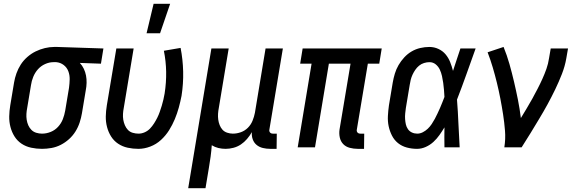

<svg xmlns="http://www.w3.org/2000/svg" viewBox="-20 -775 3040 1010"><path d="M201 8Q172 8 144 2Q116 -4 93.5 -19Q71 -34 56.5 -57Q42 -80 35 -107Q28 -134 28.5 -162.5Q29 -191 34 -221L54 -341Q58 -365 66.5 -389Q75 -413 89 -435Q103 -457 123.5 -475Q144 -493 167.5 -504.5Q191 -516 216 -522Q241 -528 265 -528H281L524 -520L511 -440L400 -444Q413 -430 421 -413Q429 -396 432.5 -377.5Q436 -359 435.5 -339Q435 -319 431 -299L411 -179Q407 -155 399 -130.5Q391 -106 377 -83.5Q363 -61 343 -43Q323 -25 299.5 -13Q276 -1 250.5 3.5Q225 8 201 8ZM201 -72Q224 -72 246.5 -81Q269 -90 285.5 -108Q302 -126 310.5 -148Q319 -170 323 -193L343 -313Q346 -335 346.5 -357.5Q347 -380 339.5 -400Q332 -420 315 -433Q298 -446 276 -448H261Q239 -448 217 -438Q195 -428 179.5 -410.5Q164 -393 155 -371Q146 -349 143 -327L123 -207Q120 -192 119 -176Q118 -160 120.5 -144.5Q123 -129 129 -115.5Q135 -102 145.5 -91.5Q156 -81 171 -76.5Q186 -72 201 -72Z M708 8Q679 8 651.5 2Q624 -4 601.5 -19Q579 -34 564.5 -57Q550 -80 543 -107Q536 -134 536.5 -162.5Q537 -191 542 -221L592 -520H683L631 -207Q628 -192 627 -176Q626 -160 628.5 -145Q631 -130 637 -116Q643 -102 653 -91.5Q663 -81 678 -76.5Q693 -72 709 -72Q725 -72 741 -79Q757 -86 769 -98.5Q781 -111 790.5 -126Q800 -141 807.5 -156Q815 -171 820.5 -187Q826 -203 831 -219Q836 -235 839.5 -251Q843 -267 846 -283Q855 -341 854 -397.5Q853 -454 842 -508L930 -523Q942 -462 943.5 -398.5Q945 -335 935 -271Q929 -240 920.5 -209Q912 -178 899.5 -148Q887 -118 869.5 -90Q852 -62 827 -39Q802 -16 770.5 -4Q739 8 708 8ZM751 -600 788 -755H875L822 -600Z M970 215 1092 -520H1183L1131 -207Q1128 -192 1127 -176.5Q1126 -161 1128 -146Q1130 -131 1135.5 -117Q1141 -103 1150.5 -92.5Q1160 -82 1175 -77Q1190 -72 1205 -72Q1226 -72 1247 -79.5Q1268 -87 1284 -103Q1300 -119 1308.5 -140Q1317 -161 1321 -182L1377 -520H1468L1397 -93Q1396 -89 1397 -85Q1398 -81 1400.5 -78Q1403 -75 1407 -73.5Q1411 -72 1416 -72H1436L1435 8H1402Q1382 8 1363 3.5Q1344 -1 1330 -12.5Q1316 -24 1309.5 -42Q1303 -60 1305 -80Q1294 -61 1279.5 -44Q1265 -27 1247 -15Q1229 -3 1208 2.5Q1187 8 1167 8Q1147 8 1128.5 3.5Q1110 -1 1094 -11Q1092 19 1088 48.5Q1084 78 1079 107L1061 215Z M1895 8H1862Q1840 8 1819.5 2.5Q1799 -3 1785.5 -17Q1772 -31 1767.5 -51.5Q1763 -72 1766 -93L1824 -440H1710L1637 0H1546L1619 -440H1559L1572 -520H1988L1975 -440H1915L1857 -93Q1856 -89 1857 -85Q1858 -81 1860.5 -78Q1863 -75 1867 -73.5Q1871 -72 1876 -72H1896Z M2174 8Q2146 8 2120 1Q2094 -6 2074 -22Q2054 -38 2042 -61.5Q2030 -85 2024.5 -111Q2019 -137 2020.5 -165Q2022 -193 2026 -221L2046 -341Q2050 -364 2057 -387.5Q2064 -411 2076.5 -432.5Q2089 -454 2106.5 -473Q2124 -492 2145.5 -504.5Q2167 -517 2191 -522.5Q2215 -528 2239 -528Q2264 -528 2286.5 -517.5Q2309 -507 2324 -489Q2339 -471 2348 -448.5Q2357 -426 2363 -402Q2373 -432 2382.5 -461.5Q2392 -491 2402 -520H2482Q2458 -453 2434 -385.5Q2410 -318 2384 -251Q2389 -188 2391.5 -125.5Q2394 -63 2398 0H2318Q2317 -26 2317.5 -52.5Q2318 -79 2318 -105Q2306 -85 2292 -65Q2278 -45 2260 -28.5Q2242 -12 2219.5 -2Q2197 8 2174 8ZM2175 -72Q2190 -72 2204.5 -79.5Q2219 -87 2230.5 -98Q2242 -109 2251 -122.5Q2260 -136 2267.5 -150Q2275 -164 2281.5 -178Q2288 -192 2294.5 -206.5Q2301 -221 2306.5 -235.5Q2312 -250 2318 -265Q2317 -284 2315.5 -302.5Q2314 -321 2311.5 -339Q2309 -357 2305 -375Q2301 -393 2293.5 -409Q2286 -425 2272 -436.5Q2258 -448 2239 -448Q2225 -448 2210.5 -443.5Q2196 -439 2184.5 -429.5Q2173 -420 2164.5 -407.5Q2156 -395 2150 -382Q2144 -369 2140.5 -355Q2137 -341 2135 -327L2115 -207Q2113 -193 2111.5 -178Q2110 -163 2111 -148.5Q2112 -134 2115 -120.5Q2118 -107 2126 -95.5Q2134 -84 2147 -78Q2160 -72 2175 -72Z M2633 0Q2640 -44 2636.5 -87.5Q2633 -131 2626.5 -173Q2620 -215 2612 -256.5Q2604 -298 2594 -339Q2584 -380 2572 -420.5Q2560 -461 2545 -500L2629 -528Q2647 -484 2660 -438Q2673 -392 2684 -345Q2695 -298 2704.5 -250.5Q2714 -203 2720 -154Q2735 -179 2750.5 -204.5Q2766 -230 2780 -255.5Q2794 -281 2807.5 -307Q2821 -333 2833 -359.5Q2845 -386 2854.5 -413Q2864 -440 2868 -468L2877 -520H2968L2959 -468Q2952 -427 2936 -386Q2920 -345 2901 -305.5Q2882 -266 2861 -227.5Q2840 -189 2817 -151Q2794 -113 2771 -75Q2748 -37 2724 0Z"/></svg>

Font: Iosevka Term Curly Medium
Style: Italic
Weight: 500
Italic angle: -9°
Designer: Belleve Invis
Foundry: Belleve Invis
Version: Version 32.3.0